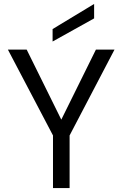

<svg xmlns="http://www.w3.org/2000/svg" viewBox="-20 -951 619 971"><path d="M332 0V-266L559 -700H465L290 -346L115 -700H20L248 -266V0ZM246 -741 456 -858V-931L246 -804Z"/></svg>

Font: Rootstock Sans Body
Style: Regular
Weight: 400
Designer: Colophon Foundry, Jonny Pinhorn
Foundry: Colophon Foundry
Version: Version 1.200;FEAKit 1.0